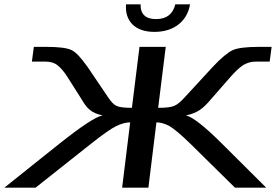

<svg xmlns="http://www.w3.org/2000/svg" viewBox="-28 -865 1272 885"><path d="M580 -368C544 -368 521 -371 509 -377C497 -382 484 -396 470 -417L376 -556C346 -598 323 -624 302 -634C282 -644 243 -649 184 -649H128L119 -581H182C203 -581 222 -576 236 -565C251 -554 267 -535 283 -510L349 -406C371 -368 391 -344 445 -333C413 -327 347 -283 245 -202L-8 0H136L391 -202C445 -245 484 -272 508 -284C531 -295 553 -301 572 -301L535 0H656L693 -301C712 -301 732 -295 753 -284C773 -272 806 -245 850 -202L1055 0H1199L996 -202C915 -283 858 -327 829 -333C884 -344 910 -367 943 -406L1034 -510C1056 -535 1076 -554 1093 -565C1112 -576 1130 -581 1151 -581H1215L1224 -649H1168C1108 -649 1067 -644 1045 -634C1023 -624 991 -598 952 -556L824 -417C805 -396 788 -382 775 -377C762 -371 737 -368 701 -368L736 -649H615ZM848 -845H780C769 -800 740 -777 691 -777C643 -777 619 -800 620 -845H553C547 -771 591 -718 684 -718C778 -718 836 -771 848 -845Z"/></svg>

Font: Gamestation Extended
Style: Italic
Weight: 400
Width: 7
Designer: Jonas Hecksher
Foundry: Jonas Hecksher, Playtypeª, e-types AS
Version: Version 1.003